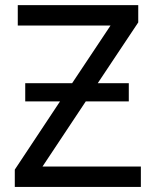

<svg xmlns="http://www.w3.org/2000/svg" viewBox="-20 -734 612 754"><path d="M79.1 -407.2H263.2L414.1 -633.8H49.8V-713.9H522.9V-646L363.8 -407.2H485.8V-335.9H316.9L147 -80.1H533.2V0H38.1V-67.9L215.8 -335.9H79.1Z"/></svg>

Font: Noto Sans Southeast Asian
Style: Regular
Weight: 400
Designer: Monotype Design Team
Foundry: Monotype Imaging Inc.
Version: Version 1.06 uh; ttfautohint (v1.4.1)